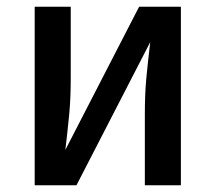

<svg xmlns="http://www.w3.org/2000/svg" viewBox="-20 -550 640 570"><path d="M83 0V-530H190V-318Q190 -291 189 -264.5Q188 -238 185.5 -211Q183 -184 180 -157.5Q177 -131 174 -105L393 -530H517V0H410V-212Q410 -239 411 -265.5Q412 -292 414.5 -319Q417 -346 420 -372.5Q423 -399 426 -425L207 0Z"/></svg>

Font: Iosevka Curly SmBdEx
Style: Regular
Weight: 600
Width: 7
Monospace: yes
Designer: Belleve Invis
Foundry: Belleve Invis
Version: Version 11.1.0; ttfautohint (v1.8.3)